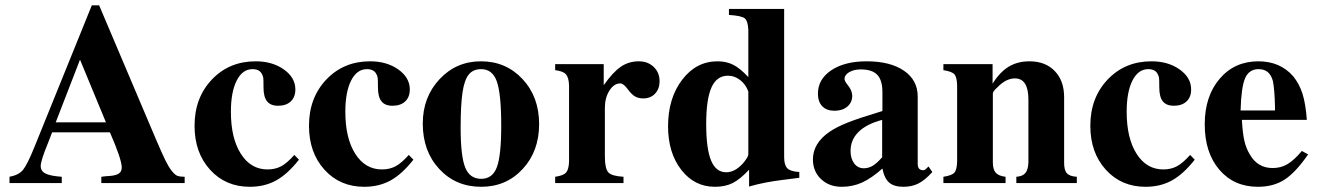

<svg xmlns="http://www.w3.org/2000/svg" viewBox="-20 -696 5016 730"><path d="M682.1 -23.9V0H365.2V-23.9Q386.7 -26.9 396 -26.9Q421.4 -28.8 432.1 -36.4Q442.9 -43.9 442.9 -59.1Q442.9 -89.8 397.9 -192.9H178.2L163.1 -153.8Q134.8 -85 134.8 -64.9Q134.8 -45.4 153.1 -36.1Q171.4 -26.9 214.8 -23.9V0H16.1V-23.9Q51.3 -30.3 67.6 -50.3Q84 -70.3 111.8 -139.2L329.1 -675.8H356.9L575.2 -161.1Q596.7 -111.3 608.4 -87.2Q620.1 -63 632.6 -46.9Q645 -30.8 655 -27.3Q665 -23.9 682.1 -23.9ZM191.9 -231H382.8L284.2 -469.2Z M1099.1 -106.9 1116.7 -88.9Q1073.7 -34.2 1030 -10Q986.3 14.2 929.7 14.2Q837.4 14.2 778.6 -50.8Q719.7 -115.7 719.7 -217.8Q719.7 -324.2 785.6 -393.6Q851.6 -462.9 952.1 -462.9Q1015.6 -462.9 1059.3 -431.9Q1103 -400.9 1103 -356Q1103 -326.7 1085.4 -310.3Q1067.9 -293.9 1037.1 -293.9Q1008.8 -293.9 995.4 -310.8Q981.9 -327.6 981.9 -363.8Q981.9 -393.1 981 -399.9Q980 -406.7 976.1 -414.1Q966.8 -433.1 939.9 -433.1Q901.9 -433.1 879.9 -389.6Q857.9 -346.2 857.9 -271Q857.9 -170.4 895.8 -111.1Q933.6 -51.8 997.1 -51.8Q1026.9 -51.8 1049.3 -64Q1071.8 -76.2 1099.1 -106.9Z M1534.2 -106.9 1551.8 -88.9Q1508.8 -34.2 1465.1 -10Q1421.4 14.2 1364.7 14.2Q1272.5 14.2 1213.6 -50.8Q1154.8 -115.7 1154.8 -217.8Q1154.8 -324.2 1220.7 -393.6Q1286.6 -462.9 1387.2 -462.9Q1450.7 -462.9 1494.4 -431.9Q1538.1 -400.9 1538.1 -356Q1538.1 -326.7 1520.5 -310.3Q1502.9 -293.9 1472.2 -293.9Q1443.8 -293.9 1430.4 -310.8Q1417 -327.6 1417 -363.8Q1417 -393.1 1416 -399.9Q1415 -406.7 1411.1 -414.1Q1401.9 -433.1 1375 -433.1Q1336.9 -433.1 1314.9 -389.6Q1293 -346.2 1293 -271Q1293 -170.4 1330.8 -111.1Q1368.7 -51.8 1432.1 -51.8Q1461.9 -51.8 1484.4 -64Q1506.8 -76.2 1534.2 -106.9Z M1808.6 -462.9Q1903.8 -462.9 1966.8 -395.3Q2029.8 -327.6 2029.8 -224.1Q2029.8 -121.1 1967.3 -53.5Q1904.8 14.2 1809.6 14.2Q1712.9 14.2 1650.1 -53.5Q1587.4 -121.1 1587.4 -226.1Q1587.4 -326.7 1651.1 -394.8Q1714.8 -462.9 1808.6 -462.9ZM1809.6 -433.1Q1778.8 -433.1 1762.2 -412.6Q1745.6 -392.1 1738.5 -344.7Q1731.4 -297.4 1731.4 -210Q1731.4 -102.1 1748.8 -59.1Q1766.1 -16.1 1809.6 -16.1Q1852.5 -16.1 1869.1 -60.3Q1885.7 -104.5 1885.7 -217.8Q1885.7 -338.9 1869.1 -386Q1852.5 -433.1 1809.6 -433.1Z M2350.6 -23.9V0H2090.8V-23.9Q2122.1 -28.3 2132.3 -40Q2142.6 -51.8 2143.6 -82V-371.1Q2142.6 -401.4 2131.6 -413.6Q2120.6 -425.8 2090.8 -429.2V-452.1H2275.4V-372.1Q2310.5 -421.9 2340.6 -442.4Q2370.6 -462.9 2408.7 -462.9Q2443.4 -462.9 2465.6 -441.4Q2487.8 -419.9 2487.8 -387.2Q2487.8 -358.4 2470.7 -340.1Q2453.6 -321.8 2425.8 -321.8Q2407.2 -321.8 2394 -329.6Q2380.9 -337.4 2366.7 -356.9Q2350.6 -378.9 2338.4 -378.9Q2314.5 -378.9 2297.1 -351.6Q2279.8 -324.2 2279.8 -286.1V-101.1Q2279.8 -54.7 2293 -40.5Q2306.2 -26.4 2350.6 -23.9Z M3019 -42V-20L2958 -12.2Q2887.2 -3.9 2828.1 13.2V-50.8Q2793.9 -14.2 2765.6 0Q2737.3 14.2 2698.2 14.2Q2620.1 14.2 2570.1 -50.5Q2520 -115.2 2520 -215.8Q2520 -322.3 2573.5 -392.6Q2627 -462.9 2708 -462.9Q2741.7 -462.9 2767.8 -449.7Q2793.9 -436.5 2825.2 -402.8V-582Q2823.7 -616.7 2811.3 -626.5Q2798.8 -636.2 2751.5 -639.2V-662.1H2961.4V-99.1Q2961.4 -68.4 2973.4 -56.2Q2985.4 -43.9 3019 -42ZM2825.2 -109.9V-348.1Q2815.4 -375 2794.2 -391.6Q2772.9 -408.2 2748 -408.2Q2705.1 -408.2 2685.1 -363.5Q2665 -318.8 2665 -224.1Q2665 -130.4 2683.6 -85.7Q2702.1 -41 2741.2 -41Q2773.9 -41 2804.2 -74.2Q2825.2 -98.6 2825.2 -109.9Z M3510.3 -63 3524.9 -42Q3497.1 -11.2 3472.2 1.5Q3447.3 14.2 3415 14.2Q3379.4 14.2 3360.8 -1.7Q3342.3 -17.6 3335 -55.2Q3293.9 -18.6 3258.1 -2.2Q3222.2 14.2 3180.2 14.2Q3132.3 14.2 3101.6 -15.1Q3070.8 -44.4 3070.8 -89.8Q3070.8 -151.4 3133.8 -194.8Q3161.1 -213.4 3204.3 -230.5Q3247.6 -247.6 3335 -273.9V-346.2Q3335 -391.1 3315.4 -411.6Q3295.9 -432.1 3252.9 -432.1Q3226.6 -432.1 3208.7 -421.6Q3190.9 -411.1 3190.9 -396Q3190.9 -388.2 3202.1 -374Q3220.2 -352.1 3220.2 -332Q3220.2 -306.6 3201.7 -290.8Q3183.1 -274.9 3152.8 -274.9Q3123 -274.9 3106.4 -292Q3089.8 -309.1 3089.8 -339.8Q3089.8 -395 3140.9 -429Q3191.9 -462.9 3274.9 -462.9Q3365.2 -462.9 3417.2 -427Q3469.2 -391.1 3469.2 -329.1V-73.2Q3469.2 -48.8 3490.2 -48.8Q3495.6 -48.8 3500 -53.2ZM3334 -98.1V-240.2Q3274.9 -224.6 3244.4 -194.6Q3213.9 -164.6 3213.9 -122.1Q3213.9 -92.8 3227.8 -74.5Q3241.7 -56.2 3264.2 -56.2Q3282.2 -56.2 3298.1 -65.7Q3314 -75.2 3334 -98.1Z M4074.2 -23.9V0H3844.2V-23.9Q3868.2 -25.4 3878.7 -38.3Q3889.2 -51.3 3890.1 -79.1V-316.9Q3890.1 -397.9 3838.9 -397.9Q3804.7 -397.9 3772 -363.8Q3754.9 -348.6 3754.9 -340.8V-79.1Q3754.9 -51.8 3765.9 -39.3Q3776.9 -26.9 3803.2 -23.9V0H3566.9V-23.9Q3599.1 -28.8 3608.6 -39.6Q3618.2 -50.3 3619.1 -82V-371.1Q3618.2 -402.8 3608.6 -413.6Q3599.1 -424.3 3566.9 -429.2V-452.1H3753.9V-377.9Q3781.7 -422.4 3815.4 -442.6Q3849.1 -462.9 3894 -462.9Q3954.6 -462.9 3990.2 -426Q4025.9 -389.2 4025.9 -326.2V-79.1Q4025.4 -49.8 4036.1 -37.6Q4046.9 -25.4 4074.2 -23.9Z M4504.9 -106.9 4522.5 -88.9Q4479.5 -34.2 4435.8 -10Q4392.1 14.2 4335.4 14.2Q4243.2 14.2 4184.3 -50.8Q4125.5 -115.7 4125.5 -217.8Q4125.5 -324.2 4191.4 -393.6Q4257.3 -462.9 4357.9 -462.9Q4421.4 -462.9 4465.1 -431.9Q4508.8 -400.9 4508.8 -356Q4508.8 -326.7 4491.2 -310.3Q4473.6 -293.9 4442.9 -293.9Q4414.6 -293.9 4401.1 -310.8Q4387.7 -327.6 4387.7 -363.8Q4387.7 -393.1 4386.7 -399.9Q4385.7 -406.7 4381.8 -414.1Q4372.6 -433.1 4345.7 -433.1Q4307.6 -433.1 4285.6 -389.6Q4263.7 -346.2 4263.7 -271Q4263.7 -170.4 4301.5 -111.1Q4339.4 -51.8 4402.8 -51.8Q4432.6 -51.8 4455.1 -64Q4477.5 -76.2 4504.9 -106.9Z M4929.7 -122.1 4953.6 -108.9Q4905.8 -40 4863.8 -12.9Q4821.8 14.2 4762.7 14.2Q4671.4 14.2 4616 -50.8Q4560.5 -115.7 4560.5 -223.1Q4560.5 -330.1 4617.2 -396.5Q4673.8 -462.9 4764.6 -462.9Q4847.2 -462.9 4897 -405.8Q4920.4 -377 4932.4 -338.9Q4944.3 -300.8 4948.7 -240.2H4701.7Q4704.6 -189.5 4711.2 -160.6Q4717.8 -131.8 4731.9 -108.9Q4761.2 -57.1 4818.8 -57.1Q4850.1 -57.1 4875.2 -72Q4900.4 -86.9 4929.7 -122.1ZM4696.8 -275.9H4827.6V-291Q4826.2 -355 4819.8 -387.2Q4808.1 -433.1 4765.6 -433.1Q4729 -433.1 4714.1 -398.9Q4699.2 -364.7 4696.8 -275.9Z"/></svg>

Font: Accordance
Style: Bold
Weight: 700
Version: Version 1.2 (build January 31, 2020) Miklal Software Solutio